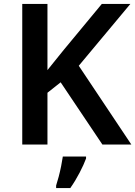

<svg xmlns="http://www.w3.org/2000/svg" viewBox="-20 -734 687 975"><path d="M647 0H500L288 -316L221 -263V0H93V-714H221V-378Q241 -403 262 -429Q283 -455 304 -481L497 -714H642L380 -400ZM417 71Q406 101 384.5 142.5Q363 184 337 221H265V208Q271 190 278 163.5Q285 137 290.5 109.5Q296 82 299 61H417Z"/></svg>

Font: Noto Sans Kannada SemiBold
Style: Regular
Weight: 600
Designer: Jelle Bosma - Monotype Design Team
Foundry: Monotype Imaging Inc.
Version: Version 2.005; ttfautohint (v1.8.4.7-5d5b)